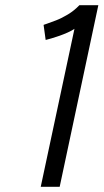

<svg xmlns="http://www.w3.org/2000/svg" viewBox="-20 -720 399 740"><path d="M148 -624 156 -566Q164 -568 178 -572Q192 -576 209 -582Q226 -588 241.5 -595Q257 -602 267 -609L137 0H210L359 -700H286Q266 -679 242 -664.5Q218 -650 196 -641.5Q174 -633 160.5 -628.5Q147 -624 148 -624Z"/></svg>

Font: Advent Pro Medium
Style: Italic
Weight: 500
Italic angle: -12°
Version: Version 3.000